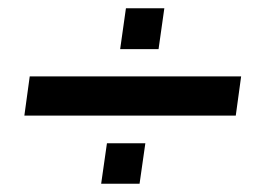

<svg xmlns="http://www.w3.org/2000/svg" viewBox="-20 -488 648 465"><path d="M39 -208 52 -303H564L551 -208ZM225 -43 239 -141H332L318 -43ZM271 -369 285 -468H378L364 -369Z"/></svg>

Font: Chivo Medium
Style: Italic
Weight: 500
Italic angle: -8.05°
Designer: Hector Gatti
Foundry: Omnibus-Type
Version: Version 2.002